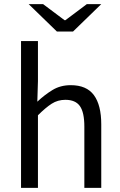

<svg xmlns="http://www.w3.org/2000/svg" viewBox="-20 -911 584 931"><path d="M82 0V-712H164V-518L161 -418Q196 -451 234.5 -474.5Q273 -498 323 -498Q400 -498 435.5 -449.5Q471 -401 471 -308V0H389V-297Q389 -366 367.5 -396.5Q346 -427 297 -427Q260 -427 230.5 -408Q201 -389 164 -352V0ZM256 -758 119 -891H189L293 -813H297L401 -891H471L334 -758Z"/></svg>

Font: Source Sans 3 ExtraLight
Style: Regular
Weight: 400
Version: Version 3.052;hotconv 1.1.0;makeotfexe 2.6.0